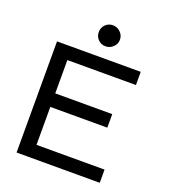

<svg xmlns="http://www.w3.org/2000/svg" viewBox="-145 -909 890 1013"><g transform="rotate(20 300.0 -402.5)"><path d="M66 0V-624H536V-550H151V-363H471V-287H151V-74H533V0ZM315 -687Q290 -687 273 -704Q256 -721 256 -746Q256 -771 273 -788Q290 -805 315 -805Q339 -805 357 -787.5Q375 -770 375 -746Q375 -721 357 -704Q339 -687 315 -687Z"/></g></svg>

Font: Inconsolata Expanded Medium
Style: Regular
Weight: 500
Width: 7
Monospace: yes
Designer: Raph Levien, Cyreal, Brenton Simpson
Foundry: Raph Levien, Cyreal, Google
Version: Version 3.001; ttfautohint (v1.8.2.53-6de2)